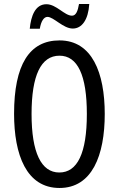

<svg xmlns="http://www.w3.org/2000/svg" viewBox="-20 -925 590 955"><path d="M128 -782H178C184 -819 198 -841 216 -841C247 -841 294 -783 342 -783C387 -783 419 -826 424 -905H373C367 -870 358 -847 338 -847C301 -847 260 -904 211 -904C155 -904 134 -845 128 -782ZM501 -358C501 -563 438 -724 276 -724C126 -724 50 -603 50 -359C50 -156 111 10 276 10C438 10 501 -152 501 -358ZM137 -358C137 -549 183 -648 276 -648C366 -648 412 -551 412 -358C412 -163 365 -67 275 -67C185 -67 137 -166 137 -358Z"/></svg>

Font: Noto Sans Devanagari ExtraCondensed
Style: Regular
Weight: 400
Width: 2
Designer: Jelle Bosma - Monotype Design Team
Foundry: Monotype Imaging Inc.
Version: Version 2.004